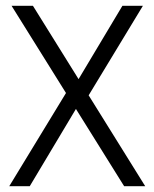

<svg xmlns="http://www.w3.org/2000/svg" viewBox="-20 -645 535 665"><path d="M483 0H410L20 -625H94ZM245 -271 83 0H12L233 -363ZM242 -354 404 -625H475L255 -262Z"/></svg>

Font: Changa ExtraLight
Style: Regular
Weight: 250
Designer: Eduardo Rodriguez Tunni
Foundry: Eduardo Rodriguez Tunni
Version: Version 3.002; ttfautohint (v1.8.2)